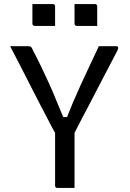

<svg xmlns="http://www.w3.org/2000/svg" viewBox="-20 -928 640 948"><path d="M348 0H263Q260 0 257.5 -1.5Q255 -3 253.5 -5Q252 -7 252 -11V-272Q238 -296 221 -330Q201 -368 177 -414Q153 -460 128 -509.5Q103 -559 78 -607.5Q53 -656 30 -700H119Q125 -700 129 -698.5Q133 -697 136 -693.5Q139 -690 141 -683Q165 -637 185 -595.5Q205 -554 224 -512Q243 -470 263 -420Q277 -388 292 -350H311Q326 -388 339 -419Q359 -466 378 -507.5Q397 -549 418.5 -594.5Q440 -640 468 -700H556Q561 -700 563 -695Q565 -690 560 -679Q539 -638 517 -596.5Q495 -555 473 -512.5Q451 -470 429 -427.5Q407 -385 384 -342Q366 -307 348 -272ZM140 -908H241Q245 -908 247 -906.5Q249 -905 250.5 -903Q252 -901 252 -897V-800H151Q148 -800 145.5 -801.5Q143 -803 141.5 -805.5Q140 -808 140 -811ZM348 -908H449Q453 -908 455 -906.5Q457 -905 458.5 -903Q460 -901 460 -897V-800H359Q356 -800 353.5 -801.5Q351 -803 349.5 -805.5Q348 -808 348 -811Z"/></svg>

Font: Code D OnePiece
Style: Regular
Weight: 400
Version: Version 1.085; ttfautohint (v1.8.4.7-5d5b);Nerd Fonts 3.0.2